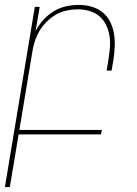

<svg xmlns="http://www.w3.org/2000/svg" viewBox="-40 -548 560 783"><path d="M-20 215 102 -520H122L105 -421Q117 -445 136.5 -466.5Q156 -488 179 -502Q202 -516 228.5 -522Q255 -528 281 -528Q308 -528 333 -521Q358 -514 377.5 -498.5Q397 -483 408.5 -460.5Q420 -438 424.5 -412.5Q429 -387 428 -360.5Q427 -334 423 -307L415 -260H395L403 -310Q407 -334 408.5 -358Q410 -382 406 -405Q402 -428 391.5 -448.5Q381 -469 364 -483Q347 -497 324 -503.5Q301 -510 277 -510Q255 -510 231.5 -505Q208 -500 187.5 -488Q167 -476 149.5 -458.5Q132 -441 120 -420Q108 -399 101 -376.5Q94 -354 91 -331L39 -18H375L372 0H36L0 215Z"/></svg>

Font: Iosevka Thin Oblique
Style: Regular
Weight: 100
Italic angle: -9°
Monospace: yes
Designer: Belleve Invis
Foundry: Belleve Invis
Version: Version 32.5.0; ttfautohint (v1.8.4)